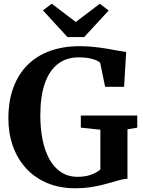

<svg xmlns="http://www.w3.org/2000/svg" viewBox="-20 -1000 768 1031"><path d="M384.5 11Q299.5 11 232.5 -17.5Q165.5 -46 119.2 -97Q73 -148 49 -216.2Q25 -284.5 25 -363.5Q25 -457.5 51.8 -529.8Q78.5 -602 128.2 -651.5Q178 -701 248.8 -726.5Q319.5 -752 407.5 -752Q448 -752 486.5 -747.8Q525 -743.5 558.5 -737.8Q592 -732 617.8 -727.2Q643.5 -722.5 657.5 -721L646.5 -534H544.5L518 -662.5Q513 -668.5 499 -675.2Q485 -682 461 -687Q437 -692 402 -692Q337 -692 291 -656.8Q245 -621.5 220.8 -552.2Q196.5 -483 196.5 -380.5Q196.5 -311.5 208.2 -251.8Q220 -192 244.5 -146.8Q269 -101.5 307.2 -76Q345.5 -50.5 398 -50.5Q425 -50.5 447 -55.5Q469 -60.5 487 -69.2Q505 -78 519 -89.5V-303.5L414 -314.5V-379.5H717V-314.5L664.5 -305.5V-40Q647 -39.5 626 -34Q605 -28.5 580 -21Q555 -13.5 525.2 -6.2Q495.5 1 460.5 6Q425.5 11 384.5 11ZM342 -801 210.5 -944.5 258 -980 387 -882 516 -980 563.5 -943.5 432 -801Z"/></svg>

Font: Merriweather 24pt
Style: Bold
Weight: 700
Designer: Eben Sorkin
Foundry: Eben Sorkin
Version: Version 2.100